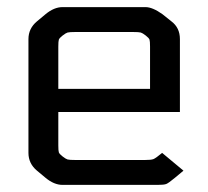

<svg xmlns="http://www.w3.org/2000/svg" viewBox="-20 -520 586 540"><path d="M436 -90 496 -40 472 -20Q454 -5 447.5 -2.5Q441 0 423 0H156Q132 0 108 -20L84 -40Q60 -60 60 -90V-410Q60 -440 84 -460L108 -480Q132 -500 156 -500H389Q409 -500 437 -480L462 -460Q486 -442 486 -410V-205H144V-111Q144 -96 145.5 -91.5Q147 -87 156 -80Q165 -73 170 -71.5Q175 -70 193 -70H387Q405 -70 411.5 -72.5Q418 -75 436 -90ZM402 -270V-389Q402 -404 400.5 -408.5Q399 -413 390 -420Q381 -427 376 -428.5Q371 -430 353 -430H193Q175 -430 170 -428.5Q165 -427 156 -420Q147 -413 145.5 -408.5Q144 -404 144 -389V-270Z"/></svg>

Font: Electrolize
Style: Regular
Weight: 400
Designer: Valery Zaveryaev
Foundry: Cyreal (www.cyreal.org)
Version: Version 1.002